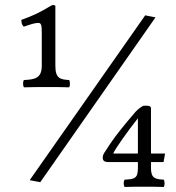

<svg xmlns="http://www.w3.org/2000/svg" viewBox="-20 -662 700 763"><path d="M528 6C528 47 515 50 475 52C470 60 471 75 475 81C505 80 518 80 553 80C583 80 601 80 631 81C635 74 635 60 631 52C597 50 580 47 580 6V-18H630L636 -52H580V-232C580 -241 568 -242 561 -242C558 -242 549 -242 548 -241C532 -232 521 -221 512 -210C477 -169 433 -117 400 -63C396 -58 393 -53 390 -46C388 -38 383 -18 409 -18H528ZM557 -601 98 54 140 62 598 -593ZM132 -571C144 -571 146 -562 146 -530V-400C146 -349 115 -346 75 -344C70 -336 71 -321 75 -315C105 -316 136 -316 171 -316C204 -316 225 -316 255 -315C259 -322 259 -336 255 -344C221 -346 200 -349 200 -400V-639C195 -644 187 -642 182 -639C138 -612 112 -600 65 -583C65 -571 67 -562 75 -556C100 -565 119 -571 132 -571ZM528 -192V-52H430C437 -70 489 -143 528 -192Z"/></svg>

Font: Libertinus Math
Style: Regular
Weight: 400
Designer: Philipp H. Poll, Khaled Hosny
Foundry: Caleb Maclennan
Version: Version 7.050;RELEASE